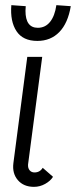

<svg xmlns="http://www.w3.org/2000/svg" viewBox="-20 -721 295 746"><path d="M114 -51Q135 -51 146 -69L186 -34Q176 -18 155.5 -6.5Q135 5 112 5Q72 5 49.5 -21Q27 -47 32 -87L86 -500H144L89 -82Q88 -68 95 -59.5Q102 -51 114 -51ZM24 -701 80 -697 79 -679Q79 -613 127 -613Q156 -613 174.5 -636Q193 -659 199 -701L255 -697Q244 -631 210.5 -596.5Q177 -562 125 -562Q69 -562 44 -600Q19 -638 24 -701Z"/></svg>

Font: Bellota Text
Style: Italic
Weight: 400
Italic angle: -7.5°
Designer: Kemie Guaida
Foundry: Kemie Guaida
Version: Version 4.001